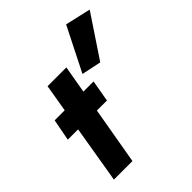

<svg xmlns="http://www.w3.org/2000/svg" viewBox="-216 -921 1054 1054"><g transform="rotate(-45 311.0 -394.0)"><path d="M161 -620 134 -460H56L32 -334H112L56 0H200L258 -334H336L358 -460H279L307 -620ZM473 -788 344 -532 458 -508 622 -754Z"/></g></svg>

Font: Jost* 700 Bold Italic
Style: Bold Italic
Weight: 700
Italic angle: -10°
Version: Version 3.200; ttfautohint (v0.97) -l 8 -r 50 -G 200 -x 14 -